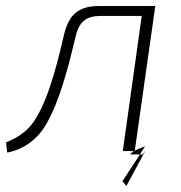

<svg xmlns="http://www.w3.org/2000/svg" viewBox="-35 -502 603 638"><path d="M481 -482H294C227 -482 194 -454 178 -388C163 -325 133 -188 85 -110C64 -74 32 -47 -15 -29L-11 5C46 -6 91 -41 119 -90C165 -170 193 -284 216 -379C227 -430 252 -449 299 -449H436L373 0H409L413 -2ZM413 -2V0H409L397 11H430L447 -16ZM430 11 372 100 385 116 448 -1 439 11Z"/></svg>

Font: Exo 2 Extra Light
Style: Italic
Weight: 250
Italic angle: -8°
Designer: Natanael Gama
Version: Version 1.001;PS 001.001;hotconv 1.0.88;makeotf.lib2.5.64775